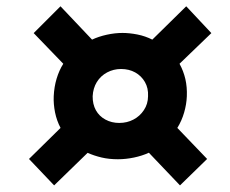

<svg xmlns="http://www.w3.org/2000/svg" viewBox="-20 -648 717 598"><path d="M148.6 -70.6 70.3 -152.9 168.6 -249.6Q156.6 -272.3 151.4 -298.1Q146.3 -324 147.3 -348Q148.6 -377.3 156.4 -403.3Q164.3 -429.3 177.1 -449.4L84.9 -544.9L168.4 -628.4L266.7 -524.6Q287.6 -534.4 312.8 -539.9Q338 -545.4 361.6 -545.4Q383.1 -545.4 407.8 -540.6Q432.4 -535.7 454.4 -524.6L560 -628.4L638.3 -544.9L539.1 -449.4Q551.4 -427.1 557.3 -401.9Q563.1 -376.6 561.9 -348Q560.9 -323.1 553.5 -297.5Q546.1 -271.9 532.3 -249.6L625.1 -152.9L540.6 -70.6L443.7 -172.3Q422.6 -162.6 397.1 -157.3Q371.6 -152 347.4 -152Q319.4 -152 296.2 -157.5Q273 -163 252.9 -172ZM351.3 -265.1Q375.7 -265.1 395.6 -275.6Q415.6 -286 428.2 -305.1Q440.9 -324.1 441.1 -348.3Q442.4 -373.4 431.4 -392.5Q420.4 -411.6 401.1 -422.4Q381.9 -433.1 357 -433.1Q333.6 -433.1 313.5 -422.4Q293.4 -411.6 281.6 -392.5Q269.9 -373.4 268.6 -348.3Q268.3 -323.4 278.6 -304.7Q289 -286 308.3 -275.6Q327.6 -265.1 351.3 -265.1Z"/></svg>

Font: Mona Sans
Style: Italic
Weight: 200
Italic angle: -11.6951°
Designer: Deni Anggara
Foundry: GitHub
Version: Version 2.000